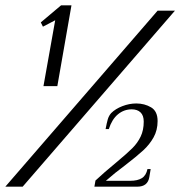

<svg xmlns="http://www.w3.org/2000/svg" viewBox="-39 -700 676 720"><path d="M124 -377 168 -624 122 -600 114 -616 190 -680H229L176 -377ZM-19 0 552 -660H617L46 0ZM319 -23Q351 -53 396 -90Q438 -125 457.5 -144.5Q477 -164 488.5 -188Q500 -212 500 -244Q500 -267 488 -278.5Q476 -290 455 -290Q426 -290 403.5 -271.5Q381 -253 369 -216H357Q361 -238 365 -252Q369 -266 378 -276Q394 -292 420 -302Q446 -312 472 -312Q503 -312 527.5 -297.5Q552 -283 552 -246Q552 -212 537 -185Q522 -158 498 -136Q474 -114 430 -80Q392 -52 358 -22H449Q477 -22 493 -32Q509 -42 514 -66H526L521 -36Q515 0 476 0H315Z"/></svg>

Font: Philosopher
Style: Italic
Weight: 400
Italic angle: -10°
Designer: Jovanny Lemonad
Foundry: Jovanny Lemonad
Version: Version 2.000